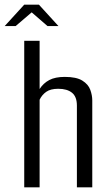

<svg xmlns="http://www.w3.org/2000/svg" viewBox="-50 -804 465 824"><path d="M54 -629H120V-422Q136 -447 161.5 -460.5Q187 -474 228 -474Q278 -474 303.5 -458Q329 -442 337.5 -418.5Q346 -395 346 -373V0H280V-351Q280 -389 259 -406Q238 -423 200 -423Q167 -423 148.5 -410Q130 -397 120 -376V0H54ZM-30 -692 54 -784H117L201 -692H154L86 -751L17 -692Z"/></svg>

Font: Smooch Sans Thin Medium
Style: Regular
Weight: 500
Version: Version 1.010